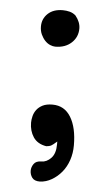

<svg xmlns="http://www.w3.org/2000/svg" viewBox="-46 -537 354 634"><g transform="rotate(5 131.0 -220.0)"><path d="M179.7 -491.2Q196.3 -470.7 196.3 -449.2Q196.3 -420.9 175.8 -401.9Q155.3 -382.8 122.1 -382.8Q114.3 -382.8 105 -386.7Q95.7 -390.6 87.9 -398.9Q80.1 -407.2 74.7 -418.9Q69.3 -430.7 69.3 -445.3Q69.3 -470.7 87.4 -487.8Q105.5 -504.9 136.7 -504.9Q148.4 -504.9 159.7 -502Q170.9 -499 179.7 -491.2ZM156.2 -71.3Q141.6 -58.6 136.7 -56.2Q131.8 -53.7 121.1 -52.7Q91.8 -57.6 78.1 -78.1Q64.5 -98.6 64.5 -126Q64.5 -135.7 67.4 -147.5Q70.3 -159.2 77.6 -168.9Q85 -178.7 97.7 -185.1Q110.4 -191.4 129.9 -191.4Q169.9 -191.4 190.9 -156.7Q211.9 -122.1 211.9 -63.5Q211.9 -37.1 204.1 -14.2Q196.3 8.8 182.1 25.9Q168 43 149.4 53.7Q130.9 64.5 110.4 65.4Q91.8 65.4 84.5 55.2Q77.1 44.9 77.1 32.2Q77.1 20.5 84.5 9.8Q91.8 -1 109.4 -1Q127 -1 141.6 -16.1Q156.2 -31.2 156.2 -61.5Z"/></g></svg>

Font: Single Day
Style: Regular
Weight: 400
Designer: DXKorea
Foundry: DXKorea
Version: Version 1.00